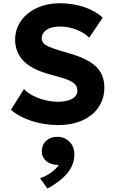

<svg xmlns="http://www.w3.org/2000/svg" viewBox="-20 -734 679 1150"><path d="M327 15Q247.5 15 172.5 -8.5Q97.5 -32 45.5 -76.5L123.5 -200.5Q145.5 -177 179.5 -160Q213.5 -143 252.2 -133.8Q291 -124.5 327.5 -124.5Q379 -124.5 411.2 -141.8Q443.5 -159 443.5 -192Q443.5 -219 420.2 -237.5Q397 -256 333.5 -273L273.5 -290Q165.5 -320 118 -372Q70.5 -424 70.5 -497Q70.5 -544 90.5 -583.8Q110.5 -623.5 146.5 -652.8Q182.5 -682 231.2 -698.2Q280 -714.5 337.5 -714.5Q417 -714.5 485.2 -691.2Q553.5 -668 595 -628L514 -508Q495 -528 467 -543Q439 -558 406 -566.5Q373 -575 339.5 -575Q306.5 -575 282 -566.5Q257.5 -558 243.8 -542.2Q230 -526.5 230 -505Q230 -487.5 240.2 -475.8Q250.5 -464 274.8 -453.5Q299 -443 340.5 -430.5L401.5 -412.5Q509 -381 557 -333.5Q605 -286 605 -210Q605 -143.5 571 -92.8Q537 -42 474.8 -13.5Q412.5 15 327 15ZM264 395.5 220 333.5Q257 321 287 299Q317 277 332.5 253.5Q305.5 255 282.2 245.5Q259 236 244.8 217.5Q230.5 199 230.5 174Q230.5 133.5 256.2 109.5Q282 85.5 322.5 85.5Q367.5 85.5 396.5 115.2Q425.5 145 425.5 192.5Q425.5 230.5 408 265.8Q390.5 301 354.5 333.2Q318.5 365.5 264 395.5Z"/></svg>

Font: Geologica Cursive
Style: Bold
Weight: 700
Designer: Sindre Bremnes, Frode Helland
Foundry: Monokrom Skriftforlag AS
Version: Version 1.010;gftools[0.9.28]